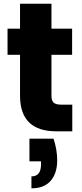

<svg xmlns="http://www.w3.org/2000/svg" viewBox="-20 -714 446 1044"><path d="M140.1 40H271Q291 99.6 291 158.2Q291 228 255.6 269Q220.2 310.1 150.9 310.1V245.1Q203.1 245.1 203.1 179.2V163.1H140.1ZM88.9 -193.8V-416H21V-558.1H88.9V-693.8H259.8V-558.1H372.1V-416H259.8V-191.9Q259.8 -167 271.7 -156Q283.7 -145 312 -145H373V0H286.1Q88.9 0 88.9 -193.8Z"/></svg>

Font: SVN-Poppins
Style: Bold
Weight: 700
Designer: Ninad Kale (Devanagari), Jonny Pinhorn (Latin)
Foundry: Indian Type Foundry
Version: Version 3.200;PS 1.000;hotconv 16.6.54;makeotf.lib2.5.65590